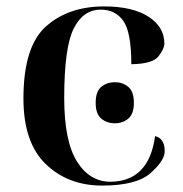

<svg xmlns="http://www.w3.org/2000/svg" viewBox="-20 -568 569 598"><path d="M298 10Q405 10 449 -29Q493 -68 493 -97Q493 -137 463 -144Q444 -4 326 -2Q260 -1 220 -64.5Q180 -128 180 -263Q180 -420 209.5 -479Q239 -538 294 -538Q339 -538 364 -503Q389 -468 389 -368Q456 -369 474 -393Q492 -417 492 -432Q492 -484 442.5 -516Q393 -548 304 -548Q193 -548 123 -485.5Q53 -423 53 -261Q53 -124 122.5 -57Q192 10 298 10ZM338 -184Q362 -184 379.5 -198.5Q397 -213 397 -248Q397 -283 379.5 -297.5Q362 -312 338 -312Q313 -312 295.5 -297.5Q278 -283 278 -248Q278 -213 295.5 -198.5Q313 -184 338 -184Z"/></svg>

Font: Noto Serif Display Semi
Style: Regular
Weight: 600
Designer: Monotype Design Team
Foundry: Monotype Imaging Inc.
Version: Version 1.900